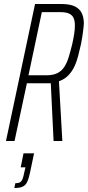

<svg xmlns="http://www.w3.org/2000/svg" viewBox="-20 -708 441 964"><path d="M10 0 156 -688H286Q332 -688 356.5 -675.5Q381 -663 391 -641Q401 -619 401 -590Q401 -583 399 -566Q397 -549 394 -528Q391 -507 387 -488Q380 -457 372.5 -427.5Q365 -398 353 -373Q341 -348 322.5 -329Q304 -310 276 -300L293 0H249L235 -290Q230 -290 224 -290Q218 -290 212 -290H115L53 0ZM123 -330H213Q246 -330 267.5 -340.5Q289 -351 302.5 -371.5Q316 -392 325 -421.5Q334 -451 343 -488Q349 -515 352.5 -538Q356 -561 356 -580Q356 -602 350 -616.5Q344 -631 328.5 -639Q313 -647 284 -647H190ZM52 236 57 212Q72 212 80 207.5Q88 203 93 191Q98 179 102 157L108 132H84L98 62H151L130 162Q125 184 119.5 198.5Q114 213 105.5 221Q97 229 84.5 232.5Q72 236 52 236Z"/></svg>

Font: Saira ExtraCondensed ExtraLight
Style: Italic
Weight: 250
Width: 2
Italic angle: -12°
Designer: Hector Gatti with collaboration of the Omnibus-Type team
Foundry: Omnibus-Type
Version: Version 1.101